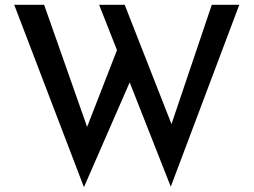

<svg xmlns="http://www.w3.org/2000/svg" viewBox="-20 -742 1051 796"><path d="M39 -722H163L351 -188L333 -195L475 -560L524 -415L328 34ZM391 -722H497L703 -197L682 -201L858 -722H972L688 32Z"/></svg>

Font: Josefin Sans Thin Medium
Style: Regular
Weight: 500
Version: Version 2.000